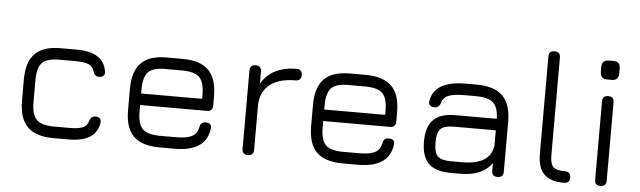

<svg xmlns="http://www.w3.org/2000/svg" viewBox="-46 -863 3424 1028"><g transform="rotate(5 1666.5 -348.5)"><path d="M265 0Q170 0 125 -45Q80 -90 80 -185V-299Q80 -394 125 -439Q170 -484 265 -483H347Q493 -483 509 -380Q512 -365 503.5 -356.5Q495 -348 479 -348Q455 -348 447 -377Q440 -401 417.5 -411Q395 -421 347 -421H265Q195 -422 168.5 -395.5Q142 -369 142 -299V-185Q142 -115 169 -88.5Q196 -62 265 -62H347Q395 -62 417.5 -72Q440 -82 447 -106Q455 -135 480 -135Q495 -135 503.5 -126.5Q512 -118 509 -103Q493 0 347 0Z M835 0Q740 0 695 -44.5Q650 -89 650 -184V-298Q650 -394 695 -439Q740 -484 835 -483H917Q1012 -483 1057 -438Q1102 -393 1102 -298V-248Q1102 -217 1071 -217H712V-184Q712 -115 738.5 -88.5Q765 -62 835 -62H917Q976 -62 1003.5 -76.5Q1031 -91 1038 -125Q1042 -155 1070 -155Q1105 -155 1100 -123Q1084 0 917 0ZM835 -421Q765 -422 738.5 -395Q712 -368 712 -298V-279H1040V-298Q1040 -368 1013.5 -394.5Q987 -421 917 -421Z M1341 -31Q1341 0 1310 0Q1279 0 1279 -31V-452Q1279 -483 1310 -483Q1341 -483 1341 -452V-387Q1398 -483 1530 -483Q1560 -483 1560 -452Q1560 -421 1530 -421Q1440 -421 1391.5 -382Q1343 -343 1341 -272Z M1819 0Q1724 0 1679 -44.5Q1634 -89 1634 -184V-298Q1634 -394 1679 -439Q1724 -484 1819 -483H1901Q1996 -483 2041 -438Q2086 -393 2086 -298V-248Q2086 -217 2055 -217H1696V-184Q1696 -115 1722.5 -88.5Q1749 -62 1819 -62H1901Q1960 -62 1987.5 -76.5Q2015 -91 2022 -125Q2026 -155 2054 -155Q2089 -155 2084 -123Q2068 0 1901 0ZM1819 -421Q1749 -422 1722.5 -395Q1696 -368 1696 -298V-279H2024V-298Q2024 -368 1997.5 -394.5Q1971 -421 1901 -421Z M2398 0Q2318 0 2280.5 -37.5Q2243 -75 2243 -155Q2243 -234 2280.5 -272Q2318 -310 2398 -310H2621Q2619 -373 2591.5 -397Q2564 -421 2498 -421H2440Q2380 -421 2352 -409.5Q2324 -398 2316 -370Q2308 -342 2283 -342Q2268 -342 2259 -350.5Q2250 -359 2253 -374Q2270 -483 2440 -483H2498Q2593 -483 2638 -438Q2683 -393 2683 -298V-31Q2683 0 2652 0Q2621 0 2621 -31V-72Q2570 0 2454 0ZM2454 -62Q2599 -62 2618 -153Q2619 -157 2621 -163V-248H2398Q2344 -248 2324.5 -228.5Q2305 -209 2305 -155Q2305 -101 2324.5 -81.5Q2344 -62 2398 -62Z M3008 0Q2936 0 2901.5 -34.5Q2867 -69 2867 -141V-666Q2867 -697 2898 -697Q2929 -697 2929 -666V-141Q2929 -95 2945.5 -78.5Q2962 -62 3008 -62Q3040 -62 3040 -31Q3040 0 3008 0Z M3192 -571Q3154 -571 3154 -610V-636Q3154 -673 3192 -673H3216Q3253 -673 3253 -636V-610Q3253 -571 3216 -571ZM3174 -31V-452Q3174 -483 3205 -483Q3236 -483 3236 -452V-31Q3236 0 3205 0Q3174 0 3174 -31Z"/></g></svg>

Font: Jura Medium
Style: Regular
Weight: 500
Designer: Daniel Johnson, Alexei Vanyashin
Foundry: Daniel Johnson
Version: Version 5.103